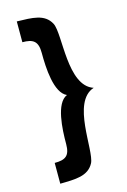

<svg xmlns="http://www.w3.org/2000/svg" viewBox="-123 -820 612 928"><g transform="rotate(-15 182.5 -356.0)"><path d="M335 -356C213.9 -396 257.8 -647.9 228 -705.1C198.2 -761.2 135.7 -760.3 59.1 -762.2V-658.2C112.8 -658.2 136.2 -643.1 136.2 -584C136.2 -508.8 142.1 -381.8 201.2 -356C142.1 -331.1 136.2 -203.1 136.2 -127.9C136.2 -68.8 112.8 -54.2 59.1 -54.2V49.8C135.7 48.3 198.2 49.3 228 -6.8C257.8 -64 213.9 -316.9 335 -356Z"/></g></svg>

Font: Tuffy
Style: Bold
Weight: 700
Designer: Thatcher Ulrich, Karoly Barta, Michael Everson
Version: Version 001.270